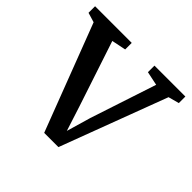

<svg xmlns="http://www.w3.org/2000/svg" viewBox="-144 -687 839 839"><g transform="rotate(45 275.0 -268.0)"><path d="M229.5 6 40.5 -488.5 -4.5 -502V-542.5H222V-502L156 -488.5L256.5 -185L293.5 -70L326 -182L427 -488.5L362.5 -502V-542.5H553.5V-502L503.5 -488.5L317.5 6Z"/></g></svg>

Font: Merriweather 48pt
Style: Regular
Weight: 400
Version: Version 2.100